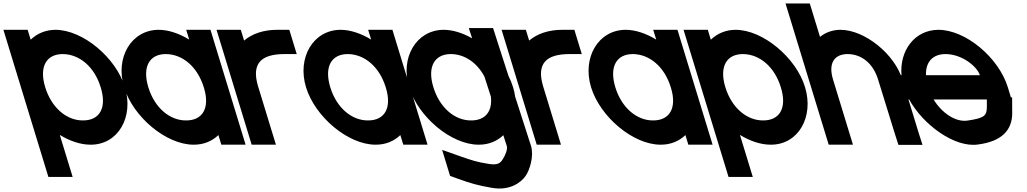

<svg xmlns="http://www.w3.org/2000/svg" viewBox="-177 -785 5927 1108"><path d="M0 -555.9C36.5 -591.2 85.4 -612.6 142.6 -613C301.6 -613 493.1 -451 543.8 -282C596.1 -111 505.6 51 345.3 50C287.6 50 225.9 28.8 168.1 -6.3L220.8 166L242.2 236H102.2L80.8 166L-56.2 -282L-136 -543L-157.4 -613H-17.4ZM83.8 -282C120.2 -163 207.8 -89 302.5 -90C398.5 -90 441.2 -163 403.8 -282C367.7 -400 281.7 -472 185.4 -473C90.4 -473 47.7 -400 83.8 -282Z M539.1 -281C486.5 -453 580.9 -612 737.6 -613C795.1 -613 857 -591.8 914.8 -556.6L897.6 -613H1037.6L1059 -543L1138 -284.6L1139.1 -281L1218.9 -20L1240.3 50H1100.3L1083.3 -5.5C1047.1 29.4 998.2 50.4 940.3 50C781.3 50 591.1 -111 539.1 -281ZM679.1 -281C715.2 -163 802.8 -89 897.5 -90C992 -90 1034.9 -160.8 1000.7 -275.7L999.1 -281C962.7 -400 876.7 -472 780.4 -473C685.4 -473 642.7 -400 679.1 -281Z M1231.6 -550.9C1278.7 -591 1345.3 -613 1422.6 -613H1492.6L1535.4 -473H1465.4C1328.3 -473 1273.3 -417.6 1312.1 -287.5L1313.8 -282L1335.2 -212L1393.9 -20L1415.3 50H1275.3L1253.9 -20L1195.2 -212L1173.8 -282C1173.4 -283.2 1173 -284.5 1172.7 -285.7L1094 -543L1072.6 -613H1212.6Z M1589.1 -281C1536.5 -453 1630.9 -612 1787.6 -613C1845.1 -613 1907 -591.8 1964.8 -556.6L1947.6 -613H2087.6L2109 -543L2188 -284.6L2189.1 -281L2268.9 -20L2290.3 50H2150.3L2133.3 -5.5C2097.1 29.4 2048.2 50.4 1990.3 50C1831.3 50 1641.1 -111 1589.1 -281ZM1729.1 -281C1765.2 -163 1852.8 -89 1947.5 -90C2042 -90 2084.9 -160.8 2050.7 -275.7L2049.1 -281C2012.7 -400 1926.7 -472 1830.4 -473C1735.4 -473 1692.7 -400 1729.1 -281Z M2183.8 -282C2131.5 -453 2225.9 -612 2382.6 -613C2436 -613 2493.2 -594.7 2547.4 -563.9L2528.5 -623H2668.5L2690.6 -554L2757.2 -347.4C2768.2 -325.9 2777.2 -304 2783.8 -282C2789.4 -263.7 2793.3 -245.6 2795.7 -227.7L2887.1 56L2887.4 57C2905.5 116 2879.5 198 2855.6 231C2832.7 264 2769.2 318 2661.4 299C2580.1 285 2539.5 273 2469.8 248L2420.3 230L2374.5 80L2482.1 118C2548.1 141 2574.9 150 2644.2 161C2693.7 169 2711 157 2724.7 133L2725.4 132C2741 108 2752.9 75 2747.7 58L2727.5 -4.8C2691.3 29.7 2642.8 50.4 2585.3 50C2426.3 50 2236.1 -111 2183.8 -282ZM2323.8 -282C2360.2 -163 2447.8 -89 2542.5 -90C2622.7 -90 2665.7 -141 2655.8 -227.3L2618.4 -343.5C2575 -424.6 2503.6 -472.2 2425.4 -473C2330.4 -473 2287.7 -400 2323.8 -282Z M2876.6 -550.9C2923.7 -591 2990.3 -613 3067.6 -613H3137.6L3180.4 -473H3110.4C2973.3 -473 2918.3 -417.6 2957.1 -287.5L2958.8 -282L2980.2 -212L3038.9 -20L3060.3 50H2920.3L2898.9 -20L2840.2 -212L2818.8 -282C2818.4 -283.2 2818 -284.5 2817.7 -285.7L2739 -543L2717.6 -613H2857.6Z M3234.1 -281C3181.5 -453 3275.9 -612 3432.6 -613C3490.1 -613 3552 -591.8 3609.8 -556.6L3592.6 -613H3732.6L3754 -543L3833 -284.6L3834.1 -281L3913.9 -20L3935.3 50H3795.3L3778.3 -5.5C3742.1 29.4 3693.2 50.4 3635.3 50C3476.3 50 3286.1 -111 3234.1 -281ZM3374.1 -281C3410.2 -163 3497.8 -89 3592.5 -90C3687 -90 3729.9 -160.8 3695.7 -275.7L3694.1 -281C3657.7 -400 3571.7 -472 3475.4 -473C3380.4 -473 3337.7 -400 3374.1 -281Z M3925 -555.9C3961.5 -591.2 4010.4 -612.6 4067.6 -613C4226.6 -613 4418.1 -451 4468.8 -282C4521.1 -111 4430.6 51 4270.3 50C4212.6 50 4150.9 28.8 4093.1 -6.3L4145.8 166L4167.2 236H4027.2L4005.8 166L3868.8 -282L3789 -543L3767.6 -613H3907.6ZM4008.8 -282C4045.2 -163 4132.8 -89 4227.5 -90C4323.5 -90 4366.2 -163 4328.8 -282C4292.7 -400 4206.7 -472 4110.4 -473C4015.4 -473 3972.7 -400 4008.8 -282Z M5123.9 -20 5146.6 51H5007.6L4985.2 -19L4890.3 -326C4861.9 -419 4795.7 -472 4715.4 -473C4636.4 -473 4601.9 -419 4630.3 -326L4651.7 -256L4723.9 -20L4745.3 50H4605.3L4583.9 -20L4511.7 -256L4490.3 -326L4377.5 -695L4356.1 -765H4496.1L4517.5 -695L4555.1 -572.2C4586.9 -597.6 4627 -612.7 4672.6 -613C4813.6 -613 4986.7 -472 5030.3 -326Z M5166.7 -351H5477.7C5462.7 -400 5376.7 -472 5280.4 -473C5205.8 -473 5164.1 -428 5166.7 -351ZM5069.4 -211H5060.5L5039.1 -281L5017.7 -351H5025.4C5013.4 -494.4 5102.4 -612.1 5237.6 -613C5396.6 -613 5586.8 -452 5639.1 -281L5656.8 -223H5663.8L5664.3 -133C5664.7 -37 5607.5 31 5466 49C5332.6 68 5151 -63.3 5069.4 -211ZM5517.9 -211H5210.6C5259.1 -131 5339.1 -79.5 5404.8 -89H5405.8C5506.2 -104 5518.2 -117 5518.1 -173Z"/></svg>

Font: Nordica Plus
Style: NordicaClassicRgOpObl
Weight: 500
Version: Version 1.01